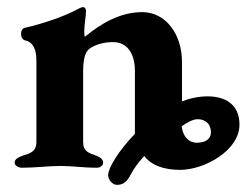

<svg xmlns="http://www.w3.org/2000/svg" viewBox="-20 -467 700 538"><path d="M308 51C327 51 337 40 347 21C355 5 368 -12 384 -30C405 -3 440 9 485 9C551 9 651 -44 651 -118C651 -177 608 -197 562 -197C538 -197 513 -192 490 -183V-293C490 -373 443 -433 379 -433C317 -433 264 -402 218 -364C217 -365 216 -372 216 -377C216 -396 221 -424 221 -435C221 -440 220 -447 212 -447C207 -447 200 -442 195 -440C158 -420 95 -399 49 -389C42 -387 39 -380 39 -372C39 -361 45 -355 50 -354C74 -349 82 -326 82 -298V-69C82 -42 64 -37 44 -31C33 -27 21 -22 21 -11C21 -2 33 3 41 3C81 3 115 -2 150 -2C184 -2 212 3 252 3C260 3 269 -3 269 -11C269 -21 260 -27 249 -31C230 -38 213 -42 213 -69V-267C213 -300 218 -320 230 -330C249 -344 275 -349 297 -349C335 -349 358 -319 358 -268V-92C311 -43 283 4 283 24C283 35 294 51 308 51ZM531 -67C514 -67 494 -78 489 -113C504 -124 521 -133 534 -133C552 -133 571 -123 571 -96C571 -77 555 -67 531 -67Z"/></svg>

Font: EB Garamond
Style: Bold
Weight: 700
Designer: Georg Duffner and Octavio Pardo
Foundry: Georg Duffner
Version: Version 1.000;PS 001.000;hotconv 1.0.88;makeotf.lib2.5.64775